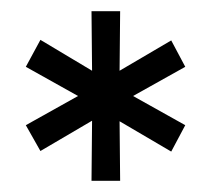

<svg xmlns="http://www.w3.org/2000/svg" viewBox="-20 -741 377 342"><path d="M143 -721H194L193 -615L285 -669L310 -622L217 -570L310 -518L285 -471L193 -525L194 -419H143L144 -526L52 -472L26 -518L119 -570L26 -622L52 -670L144 -615Z"/></svg>

Font: Montserrat arm2
Style: Regular
Weight: 400
Designer: Julieta Ulanovsky
Foundry: Julieta Ulanovsky
Version: Version 6.000